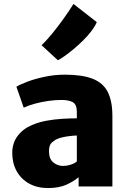

<svg xmlns="http://www.w3.org/2000/svg" viewBox="-20 -944 657 972"><path d="M549 0H378V-47Q355 -27 317.2 -9.5Q279.5 8 223 8Q168 8 127.2 -14.8Q86.5 -37.5 64.2 -77.8Q42 -118 42 -170Q42 -219 68.8 -255.2Q95.5 -291.5 142 -311Q175.5 -325.5 215 -332.8Q254.5 -340 294.2 -342.5Q334 -345 369 -345V-378Q369 -415 348.8 -426.5Q328.5 -438 291 -438Q259 -438 224.2 -433Q189.5 -428 157 -419.2Q124.5 -410.5 100 -399L63 -505Q83.5 -517.5 122.2 -531.8Q161 -546 209.5 -556Q258 -566 308 -566Q395.5 -566 448.5 -545.5Q501.5 -525 525.2 -479Q549 -433 549 -356ZM332.5 -255Q314 -253 297.5 -249.2Q281 -245.5 271 -241Q255.5 -234.5 241.8 -221.8Q228 -209 228 -179Q228 -139.5 249.8 -121.8Q271.5 -104 299 -104Q313.5 -104 327.8 -107.5Q342 -111 353 -116.2Q364 -121.5 369 -127V-258Q351.5 -257.5 332.5 -255ZM273 -639 190.5 -715Q214 -737.5 242.8 -772.2Q271.5 -807 300 -846.8Q328.5 -886.5 352 -924L470 -832Q460.5 -810 442 -785.8Q423.5 -761.5 399.8 -738.2Q376 -715 351.8 -694.8Q327.5 -674.5 306.8 -660Q286 -645.5 273 -639Z"/></svg>

Font: Koeln Type Sans ExtraBold
Style: Regular
Weight: 800
Designer: Eben Sorkin
Foundry: Eben Sorkin
Version: Version 2.001